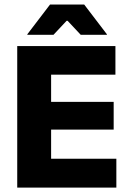

<svg xmlns="http://www.w3.org/2000/svg" viewBox="-20 -847 586 867"><path d="M57.8 0V-639H210.8V0ZM103.3 0V-130.3H505.4V0ZM147.5 -261.7V-386.9H493.3V-261.7ZM103.1 -509.9V-639H501.2V-509.9ZM205.9 -826.5H360.2L462.7 -692.2V-690H344.4L285.2 -753.2H280.9L221.7 -690H103.4V-692.2Z"/></svg>

Font: Anek Latin Medium
Style: Regular
Weight: 500
Designer: Yesha Goshar
Foundry: Ek Type
Version: Version 1.003